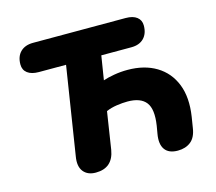

<svg xmlns="http://www.w3.org/2000/svg" viewBox="-102 -832 1091 968"><g transform="rotate(-15 443.5 -348.0)"><path d="M284 9Q241 9 219.5 -18.5Q198 -46 207 -97L279 -555H137Q99 -555 78 -571Q57 -587 57 -616Q57 -658 81 -681.5Q105 -705 147 -705H630Q668 -705 688.5 -689Q709 -673 709 -645Q709 -603 685.5 -579Q662 -555 620 -555H463L443 -430Q466 -438 500.5 -444Q535 -450 571 -450Q659 -450 721 -412.5Q783 -375 810.5 -305.5Q838 -236 823 -138L814 -82Q807 -34 780 -12.5Q753 9 712 9Q665 9 645 -19Q625 -47 634 -99L641 -140Q654 -224 626 -260Q598 -296 530 -296Q504 -296 473.5 -291.5Q443 -287 418 -276L388 -82Q373 9 284 9Z"/></g></svg>

Font: Nunito Black
Style: Italic
Weight: 900
Italic angle: -9°
Designer: Vernon Adams
Foundry: Vernon Adams
Version: Version 3.601; ttfautohint (v1.8.2.53-6de2)